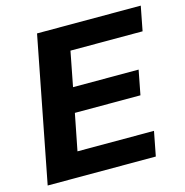

<svg xmlns="http://www.w3.org/2000/svg" viewBox="-99 -752 815 845"><g transform="rotate(-15 308.0 -329.5)"><path d="M15.6 0 143.6 -658.7H616.2L594.7 -547.4H266.1L235.4 -389.2H534.2L512.7 -277.8H213.9L181.2 -111.3H529.8L508.3 0Z"/></g></svg>

Font: Liberation Mono
Style: Bold Italic
Weight: 700
Italic angle: -12°
Monospace: yes
Designer: Steve Matteson
Foundry: Ascender Corporation
Version: Version 2.1.5